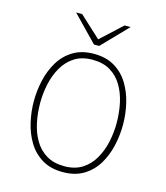

<svg xmlns="http://www.w3.org/2000/svg" viewBox="-133 -1022 982 1136"><g transform="rotate(15 358.0 -454.5)"><path d="M358 12Q283 12 230.8 -19.8Q178.5 -51.5 146.5 -104.2Q114.5 -157 99.8 -221Q85 -285 85 -350Q85 -415 99.8 -479Q114.5 -543 146.5 -595.8Q178.5 -648.5 230.8 -680.2Q283 -712 358 -712Q433 -712 485.2 -680.2Q537.5 -648.5 569.5 -595.8Q601.5 -543 616.2 -479Q631 -415 631 -350Q631 -285 616.2 -221Q601.5 -157 569.5 -104.2Q537.5 -51.5 485.2 -19.8Q433 12 358 12ZM358 -24Q423.5 -24 468.2 -53Q513 -82 540.2 -130Q567.5 -178 579.8 -235.5Q592 -293 592 -350Q592 -412.5 579.8 -470.8Q567.5 -529 540.2 -575.2Q513 -621.5 468.2 -648.8Q423.5 -676 358 -676Q293 -676 248 -647Q203 -618 175.8 -570Q148.5 -522 136.2 -464.5Q124 -407 124 -350Q124 -288 136.2 -229.5Q148.5 -171 175.8 -124.8Q203 -78.5 248 -51.2Q293 -24 358 -24ZM342 -765 191 -921H228L358 -801L488 -921H525L374 -765Z"/></g></svg>

Font: Overpass Thin
Style: Regular
Weight: 250
Designer: Delve Withrington, Dave Bailey, Thomas Jockin
Foundry: Delve Fonts LLC
Version: Version 4.000